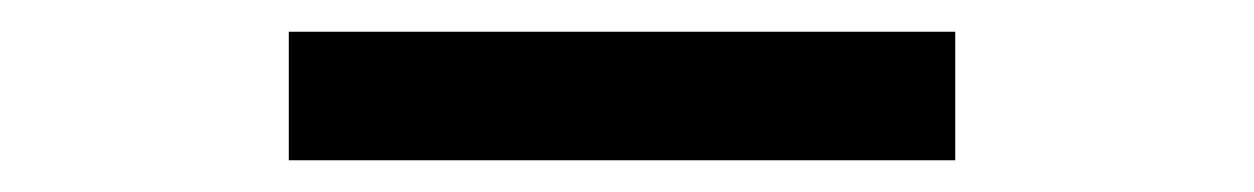

<svg xmlns="http://www.w3.org/2000/svg" viewBox="-20 -665 790 121"><path d="M162 -564V-645H582V-564Z"/></svg>

Font: Inconsolata ExtraExpanded
Style: Bold
Weight: 700
Width: 8
Monospace: yes
Designer: Raph Levien, Cyreal, Brenton Simpson
Foundry: Raph Levien, Cyreal, Google
Version: Version 3.100; ttfautohint (v1.8.4.7-5d5b)